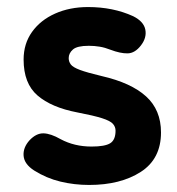

<svg xmlns="http://www.w3.org/2000/svg" viewBox="-20 -515 502 545"><path d="M233 10Q191 10 151.5 0.5Q112 -9 77 -31Q49 -49 47 -72.5Q45 -96 64 -117Q83 -137 103.5 -136.5Q124 -136 152 -120Q191 -99 240 -99Q278 -99 293 -108.5Q308 -118 308 -144Q308 -155 300.5 -163.5Q293 -172 269.5 -179.5Q246 -187 199 -196Q126 -210 86.5 -244Q47 -278 47 -346Q47 -391 71 -424.5Q95 -458 136.5 -476.5Q178 -495 230 -495Q301 -495 358 -469Q388 -454 392.5 -431Q397 -408 380 -386Q363 -364 342.5 -363.5Q322 -363 293 -374Q278 -380 263 -382.5Q248 -385 232 -385Q199 -385 187 -374.5Q175 -364 175 -350Q175 -340 181 -332Q187 -324 207 -316.5Q227 -309 269 -299Q352 -280 394.5 -241.5Q437 -203 437 -139Q437 -64 379.5 -27Q322 10 233 10Z"/></svg>

Font: Zen Maru Gothic Black
Style: Regular
Weight: 900
Designer: Yoshimichi Ohira
Foundry: Positype
Version: Version 1.001